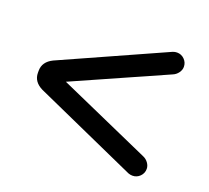

<svg xmlns="http://www.w3.org/2000/svg" viewBox="-88 -630 743 684"><g transform="rotate(20 283.0 -288.5)"><path d="M459 -58.6 69.3 -233.4Q33.2 -251 33.2 -285.2V-293Q33.2 -327.1 69.3 -344.7L459 -519.5Q466.8 -522.5 474.6 -522.5Q491.2 -522.5 502.9 -510.7Q514.6 -499 514.6 -482.4Q514.6 -470.7 506.8 -460Q499 -449.2 487.3 -444.3L137.7 -289.1L487.3 -133.8Q499 -128.9 506.8 -118.2Q514.6 -107.4 514.6 -95.7Q514.6 -79.1 502.9 -67.4Q491.2 -55.7 474.6 -55.7Q466.8 -55.7 459 -58.6Z"/></g></svg>

Font: jf-openhuninn-1.0
Style: Regular
Weight: 400
Designer: [Kosugi Maru]
      Designed by Motoya company      

      [Varela Round]
      Joe Prince(Latin component); Avraham Co
Foundry: justfont CO.,LTD.
Version: 1.0